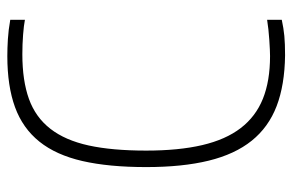

<svg xmlns="http://www.w3.org/2000/svg" viewBox="-157 -631 798 524"><g transform="rotate(-90 242.0 -369.0)"><path d="M353 10Q272 9 214.5 -13Q157 -35 120 -81Q83 -127 65.5 -198.5Q48 -270 48 -369Q48 -471 64.5 -543Q81 -615 117.5 -660.5Q154 -706 211.5 -727Q269 -748 351 -748Q372 -748 397 -746.5Q422 -745 450 -740V-700Q435 -703 409 -705Q383 -707 356 -707Q284 -707 234 -689Q184 -671 152.5 -630.5Q121 -590 107 -526Q93 -462 93 -369Q93 -280 108 -216Q123 -152 154.5 -111Q186 -70 234.5 -50.5Q283 -31 351 -31Q365 -31 395 -33Q425 -35 450 -39V1Q427 6 406 8Q385 10 353 10Z"/></g></svg>

Font: Encode Sans Compressed
Style: ExtraLight
Weight: 200
Designer: Pablo Impallari, Andres Torresi
Foundry: Pablo Impallari, Andres Torresi
Version: Version 1.000; ttfautohint (v1.00) -l 8 -r 50 -G 200 -x 14 -